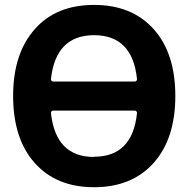

<svg xmlns="http://www.w3.org/2000/svg" viewBox="-20 -784 773 793"><path d="M190.4 -457Q190.4 -453.1 192.9 -450.2Q195.3 -447.3 199.2 -447.3H537.1Q541 -447.3 543.5 -450.2Q545.9 -453.1 545.9 -457Q527.3 -638.7 368.7 -638.7Q210 -638.7 190.4 -457ZM199.2 -327.1Q195.3 -327.1 192.9 -324.2Q190.4 -321.3 190.4 -317.4Q210 -135.7 368.2 -135.7Q368.2 -135.7 369.1 -136.7Q527.3 -136.7 545.9 -317.4Q545.9 -321.3 543.5 -324.2Q541 -327.1 537.1 -327.1ZM125 -665Q212.9 -763.7 368.7 -763.7Q524.4 -763.7 614.3 -664.1Q704.1 -564.5 704.1 -387.7Q704.1 -210.9 614.3 -110.8Q524.4 -10.7 368.7 -10.7Q212.9 -10.7 123.5 -110.8Q34.2 -210.9 34.2 -387.7Q34.2 -564.5 125 -665Z"/></svg>

Font: Gen Jyuu GothicX Bold
Style: Bold
Weight: 700
Designer: Ryoko NISHIZUKA (kana &amp; ideographs); Paul D. Hunt (Latin, Greek &amp; Cyrillic); Wenlong ZHANG (bopomofo); Sandoll C
Version: Version 1.058.20140828